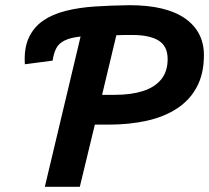

<svg xmlns="http://www.w3.org/2000/svg" viewBox="-20 -721 807 741"><path d="M153 0 291 -580Q252 -576 229 -564.5Q206 -553 196.5 -533.5Q187 -514 183 -487L76 -473Q72 -534 91 -575Q110 -616 146 -641Q182 -666 233.5 -679Q285 -692 347 -696Q409 -700 479 -701Q621 -701 694 -650Q767 -599 767 -508Q767 -437 740 -386Q713 -335 663.5 -302.5Q614 -270 546.5 -255Q479 -240 398 -240H346L288 0ZM374 -355H424Q486 -355 531.5 -369.5Q577 -384 602 -414.5Q627 -445 627 -493Q627 -543 592 -564.5Q557 -586 491 -586Q475 -586 460 -586Q445 -586 429 -585Z"/></svg>

Font: Ubuntu Sans
Style: Bold Italic
Weight: 700
Italic angle: -13.5°
Designer: Dalton Maag Ltd
Foundry: Dalton Maag Ltd
Version: Version 1.006